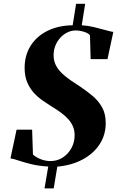

<svg xmlns="http://www.w3.org/2000/svg" viewBox="-20 -888 646 1037"><path d="M220.5 129.5 240.5 11.5Q189 8.5 148.5 -1.5Q108 -11.5 79.5 -21.2Q51 -31 36.5 -32.5L69.5 -187.5H153.5L158 -53Q178.5 -35.5 203.5 -26.8Q228.5 -18 252 -18Q289.5 -18 319 -37.2Q348.5 -56.5 365.8 -88Q383 -119.5 383 -157.5Q383 -183.5 374.2 -204.5Q365.5 -225.5 349 -244Q332.5 -262.5 309 -279.8Q285.5 -297 255.5 -315Q234.5 -328.5 209.8 -345.5Q185 -362.5 163 -386.5Q141 -410.5 127 -443.5Q113 -476.5 113 -521Q113 -589 145.2 -640.5Q177.5 -692 236 -721.2Q294.5 -750.5 372.5 -751.5L391 -867.5H440L421.5 -751.5Q455 -749.5 489.5 -741.2Q524 -733 551.5 -725Q579 -717 592 -715.5L560.5 -568.5H469.5L466 -696.5Q459.5 -708 435 -715.8Q410.5 -723.5 389.5 -723.5Q365.5 -723.5 344 -713Q322.5 -702.5 305.8 -684.2Q289 -666 279.2 -641.8Q269.5 -617.5 269.5 -589.5Q269.5 -557.5 284 -531Q298.5 -504.5 329.2 -479Q360 -453.5 407.5 -424Q445 -399 477.8 -372Q510.5 -345 530.8 -309.5Q551 -274 551 -223Q551 -159.5 518.2 -109Q485.5 -58.5 426.5 -26.8Q367.5 5 289.5 12L270 129.5Z"/></svg>

Font: Merriweather 144pt ExtraBold
Style: Italic
Weight: 800
Italic angle: -7.8°
Version: Version 2.101